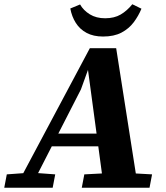

<svg xmlns="http://www.w3.org/2000/svg" viewBox="-53 -884 781 904"><path d="M-33 0 -21 -63 75 -70H112L207 -63L195 0ZM20 0 370 -657H494L597 0H436L361 -557H362L328 -463L91 0ZM177 -195 189 -255H465L468 -195ZM332 0 344 -63 478 -70H537L663 -63L651 0ZM432 -712Q387 -712 355 -729Q323 -746 304 -776Q285 -806 278 -844L324 -863Q340 -835 370 -816.5Q400 -798 442 -798Q485 -798 515 -815.5Q545 -833 570 -864L613 -843Q599 -809 576.5 -779Q554 -749 519 -730.5Q484 -712 432 -712Z"/></svg>

Font: Source Serif 4
Style: Bold Italic
Weight: 700
Italic angle: -12°
Designer: Frank Grießhammer
Foundry: Adobe Systems Incorporated
Version: Version 4.004;hotconv 1.0.116;makeotfexe 2.5.65601